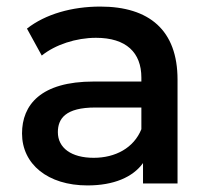

<svg xmlns="http://www.w3.org/2000/svg" viewBox="-20 -558 642 584"><path d="M410 -165C387 -108 331 -78 265 -78C197 -78 156 -108 156 -156C156 -197 179 -231 270 -231H410ZM246 6C326 6 384 -19 415 -62V0H520V-316C520 -466 434 -538 285 -538C199 -538 118 -515 62 -471L107 -389C148 -422 211 -443 272 -443C364 -443 410 -398 410 -322V-310H265C104 -310 47 -239 47 -152C47 -59 125 6 246 6Z"/></svg>

Font: Montserrat-Alt1 SemBd
Style: Regular
Weight: 600
Designer: Differentunic
Foundry: Differentunic
Version: Version 7.222